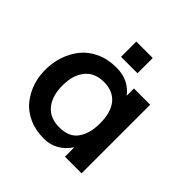

<svg xmlns="http://www.w3.org/2000/svg" viewBox="-181 -831 991 991"><g transform="rotate(45 315.0 -335.0)"><path d="M262.7 -569.3V-680.7H382.8V-569.3ZM294.9 -86.4Q365.7 -86.4 397 -130.9Q429.2 -175.3 429.2 -250.5Q429.2 -288.6 420.7 -319.3Q412.1 -350.1 395.3 -371.3Q378.4 -392.6 352.5 -404.1Q326.7 -415.5 292.5 -415.5Q224.6 -415.5 189 -371.1Q153.3 -326.7 153.3 -251.5Q153.3 -175.8 189 -131.3Q225.1 -86.4 294.9 -86.4ZM279.8 11.2Q218.3 11.2 170.2 -10.7Q122.1 -32.7 92.8 -69.3Q63.5 -106 48.3 -150.6Q33.2 -195.3 33.2 -245.1Q33.2 -297.9 48.8 -344.7Q64.5 -391.6 94.2 -429.7Q125 -468.3 173.8 -491Q222.7 -513.7 285.6 -513.7Q376 -513.7 425.3 -447.8V-501H543.9V0H422.4V-68.4Q367.7 11.2 279.8 11.2Z"/></g></svg>

Font: Ride
Style: Bold
Weight: 700
Version: Version 3.000